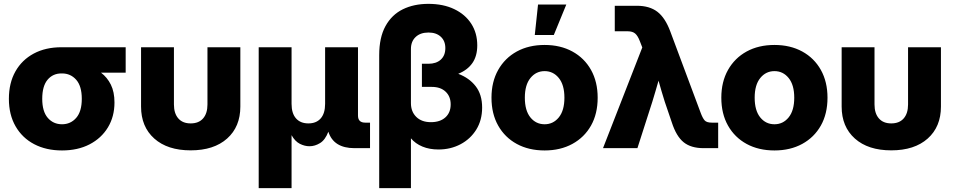

<svg xmlns="http://www.w3.org/2000/svg" viewBox="-20 -757 4874 981"><path d="M296.9 11.7Q215.8 11.7 154.8 -20.3Q93.8 -52.2 59.6 -111.6Q25.4 -170.9 25.4 -252Q25.4 -333 58.8 -392.1Q92.3 -451.2 152.6 -483.4Q212.9 -515.6 293.9 -515.6H622.1V-385.7H496.1Q527.8 -361.8 546.4 -324.5Q564.9 -287.1 564.9 -233.4Q564.9 -161.6 531.5 -106.2Q498 -50.8 437.7 -19.5Q377.4 11.7 296.9 11.7ZM296.9 -381.8H293.9Q250 -381.8 222.9 -349.4Q195.8 -316.9 195.8 -252Q195.8 -187.5 224.1 -154.8Q252.4 -122.1 296.9 -122.1Q340.8 -122.1 369.4 -154.8Q397.9 -187.5 397.9 -252Q397.9 -316.9 369.4 -349.4Q340.8 -381.8 296.9 -381.8Z M954.1 11.2Q835.9 11.2 768.3 -49.1Q700.7 -109.4 700.7 -212.4V-515.6H868.7V-223.1Q868.7 -177.7 890.9 -152.1Q913.1 -126.5 954.1 -126.5Q995.6 -126.5 1017.8 -152.1Q1040 -177.7 1040 -223.1V-515.6H1208V-212.4Q1208 -109.4 1140.4 -49.1Q1072.8 11.2 954.1 11.2Z M1301.8 204.1V-515.6H1469.7V-226.6Q1469.7 -177.7 1492.4 -152.1Q1515.1 -126.5 1555.7 -126.5Q1596.2 -126.5 1618.7 -152.1Q1641.1 -177.7 1641.1 -226.6V-515.6H1809.1V-166.5Q1809.1 -130.4 1845.7 -130.4H1870.6V0H1791.5Q1684.6 0 1657.7 -84Q1641.6 -42 1615.2 -25.9Q1588.9 -9.8 1561.5 -9.8Q1536.6 -9.8 1512 -22.2Q1487.3 -34.7 1469.7 -66.4V204.1Z M1917.5 204.1V-475.1Q1917.5 -565.4 1949.5 -623.5Q1981.4 -681.6 2038.1 -709.5Q2094.7 -737.3 2168.9 -737.3Q2244.6 -737.3 2300.8 -710.4Q2356.9 -683.6 2387.7 -636Q2418.5 -588.4 2418.5 -525.4Q2418.5 -470.7 2393.8 -435.1Q2369.1 -399.4 2321.3 -379.9Q2377.4 -358.9 2410.4 -316.4Q2443.4 -273.9 2443.4 -207.5Q2443.4 -143.1 2413.6 -95Q2383.8 -46.9 2333 -20Q2282.2 6.8 2220.2 6.8Q2174.3 6.8 2138.4 -8.1Q2102.5 -22.9 2079.6 -50.3V204.1ZM2181.6 -132.8Q2228.5 -132.8 2255.6 -157.2Q2282.7 -181.6 2282.7 -223.6Q2282.7 -264.2 2256.8 -288.6Q2231 -313 2186.5 -313H2135.7V-431.2H2168.9Q2209 -431.2 2232.2 -452.4Q2255.4 -473.6 2255.4 -511.2Q2255.4 -547.9 2232.2 -569.3Q2209 -590.8 2169.4 -590.8Q2127.9 -590.8 2103.8 -568.1Q2079.6 -545.4 2079.6 -506.8V-230Q2079.6 -186.5 2106.9 -159.7Q2134.3 -132.8 2181.6 -132.8Z M2762.7 11.7Q2681.6 11.7 2620.6 -21.5Q2559.6 -54.7 2525.4 -115.2Q2491.2 -175.8 2491.2 -257.8Q2491.2 -338.9 2525.4 -399.7Q2559.6 -460.4 2620.6 -493.9Q2681.6 -527.3 2762.7 -527.3Q2843.3 -527.3 2904.5 -493.9Q2965.8 -460.4 2999.8 -399.7Q3033.7 -338.9 3033.7 -257.8Q3033.7 -175.8 2999.8 -115.5Q2965.8 -55.2 2904.5 -21.7Q2843.3 11.7 2762.7 11.7ZM2762.7 -122.1Q2806.6 -122.1 2835.2 -157.2Q2863.8 -192.4 2863.8 -257.8Q2863.8 -323.2 2835.2 -358.4Q2806.6 -393.6 2762.7 -393.6Q2718.8 -393.6 2690.2 -358.4Q2661.6 -323.2 2661.6 -257.8Q2661.6 -192.4 2689.9 -157.2Q2718.3 -122.1 2762.7 -122.1ZM2712.4 -578.1 2729 -733.9H2873.5L2809.6 -578.1Z M3061 0 3261.7 -514.6 3249.5 -545.9Q3238.8 -574.2 3225.3 -585.7Q3211.9 -597.2 3187 -597.2H3121.1V-727.5H3234.4Q3298.8 -727.5 3338.9 -696.8Q3378.9 -666 3404.8 -596.2L3559.6 -181.6Q3569.8 -153.8 3580.1 -142.1Q3590.3 -130.4 3616.7 -130.4H3649.4V0H3575.2Q3510.3 0 3472.9 -30.3Q3435.5 -60.5 3412.6 -131.3L3376.5 -237.3Q3368.2 -264.2 3360.1 -291Q3352.1 -317.9 3344.7 -344.7Q3336.9 -317.9 3329.1 -291Q3321.3 -264.2 3313 -237.3L3236.8 0Z M3937 11.7Q3856 11.7 3794.9 -21.5Q3733.9 -54.7 3699.7 -115.2Q3665.5 -175.8 3665.5 -257.8Q3665.5 -338.9 3699.7 -399.7Q3733.9 -460.4 3794.9 -493.9Q3856 -527.3 3937 -527.3Q4017.6 -527.3 4078.9 -493.9Q4140.1 -460.4 4174.1 -399.7Q4208 -338.9 4208 -257.8Q4208 -175.8 4174.1 -115.5Q4140.1 -55.2 4078.9 -21.7Q4017.6 11.7 3937 11.7ZM3937 -122.1Q3981 -122.1 4009.5 -157.2Q4038.1 -192.4 4038.1 -257.8Q4038.1 -323.2 4009.5 -358.4Q3981 -393.6 3937 -393.6Q3893.1 -393.6 3864.5 -358.4Q3835.9 -323.2 3835.9 -257.8Q3835.9 -192.4 3864.3 -157.2Q3892.6 -122.1 3937 -122.1Z M4533.7 11.2Q4415.5 11.2 4347.9 -49.1Q4280.3 -109.4 4280.3 -212.4V-515.6H4448.2V-223.1Q4448.2 -177.7 4470.5 -152.1Q4492.7 -126.5 4533.7 -126.5Q4575.2 -126.5 4597.4 -152.1Q4619.6 -177.7 4619.6 -223.1V-515.6H4787.6V-212.4Q4787.6 -109.4 4720 -49.1Q4652.3 11.2 4533.7 11.2Z"/></svg>

Font: Inter Display ExtraBold
Style: Regular
Weight: 800
Designer: Rasmus Andersson
Foundry: rsms
Version: Version 4.000;git-a52131595